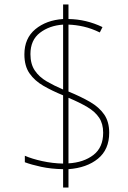

<svg xmlns="http://www.w3.org/2000/svg" viewBox="-20 -780 570 858"><path d="M262 -24Q208 -25 164 -34.5Q120 -44 91 -55V-84Q123 -70 169 -60Q215 -50 262 -49V-354Q213 -374 174 -396.5Q135 -419 112 -452Q89 -485 89 -537Q89 -609 138 -649.5Q187 -690 262 -695V-760H286V-695Q365 -694 438 -659L426 -635Q389 -653 354 -661Q319 -669 286 -670V-371Q342 -348 382.5 -324.5Q423 -301 445.5 -268.5Q468 -236 468 -187Q468 -112 418 -71Q368 -30 286 -24V58H262ZM262 -670Q201 -666 158.5 -633.5Q116 -601 116 -538Q116 -494 135.5 -465Q155 -436 188.5 -416.5Q222 -397 262 -380ZM286 -50Q354 -54 397.5 -87.5Q441 -121 441 -187Q441 -227 423 -254Q405 -281 370.5 -301.5Q336 -322 286 -343Z"/></svg>

Font: Noto Sans Mono Condensed Thin
Style: Regular
Weight: 100
Width: 3
Designer: Monotype Design Team
Foundry: Monotype Imaging Inc.
Version: Version 2.014; ttfautohint (v1.8.4.7-5d5b)